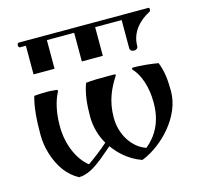

<svg xmlns="http://www.w3.org/2000/svg" viewBox="-104 -824 993 945"><g transform="rotate(-15 392.5 -351.5)"><path d="M354 -124C321 -94 274 -59 249 -42C197 -82 159 -165 159 -258V-265C159 -330 173 -389 195 -429C197 -432 192 -437 189 -437C178 -437 163 -440 147 -440C122 -440 95 -439 76 -437C60 -382 56 -315 56 -243C56 -181 76 -107 118 -51C136 -28 158 -8 184 6C185 7 186 7 187 7C189 7 191 6 192 6H198H201C243 -2 274 -24 310 -52C321 -61 346 -82 369 -102C401 -57 446 -18 502 3C509 6 509 5 515 3C616 -39 732 -156 732 -285C732 -344 727 -388 709 -434C671 -441 620 -446 583 -446C578 -446 572 -441 576 -437C613 -399 635 -330 635 -256V-251C635 -157 598 -92 543 -47C477 -69 426 -142 426 -232C426 -317 455 -377 490 -431C492 -434 487 -437 483 -437H448C413 -437 368 -437 339 -433C321 -384 315 -332 315 -266C315 -211 332 -161 354 -124ZM731 -690C734 -692 736 -697 736 -702C736 -706 735 -710 731 -710H70C65 -710 62 -704 62 -698C62 -692 65 -686 70 -686H100V-540H207V-686H346V-540H453V-686H588V-543C588 -531 598 -525 609 -525C619 -525 629 -531 629 -543C629 -616 681 -665 731 -690Z"/></g></svg>

Font: Ponomar Unicode
Style: Regular
Weight: 400
Version: 1.3